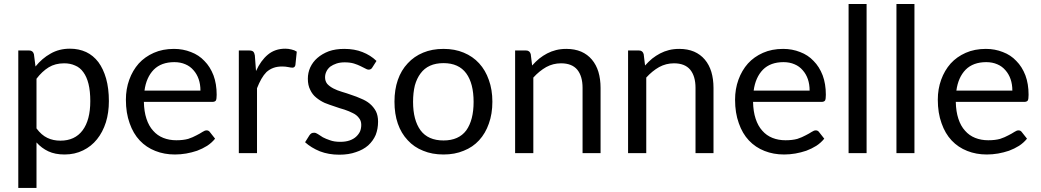

<svg xmlns="http://www.w3.org/2000/svg" viewBox="-20 -756 5138 948"><path d="M160.2 -122.1Q184.6 -88.9 213.9 -75.2Q242.2 -61.5 278.3 -61.5Q349.6 -61.5 387.7 -112.3Q425.8 -163.1 425.8 -256.8Q425.8 -305.7 417 -341.8Q408.2 -377 391.6 -399.4Q375 -422.9 350.6 -432.6Q327.1 -443.4 296.9 -443.4Q252.9 -443.4 220.7 -423.8Q187.5 -403.3 160.2 -367.2Q160.2 -285.2 160.2 -122.1ZM155.3 -427.7Q187.5 -467.8 229.5 -491.2Q271.5 -515.6 325.2 -515.6Q369.1 -515.6 405.3 -499Q440.4 -482.4 465.8 -449.2Q490.2 -416 503.9 -368.2Q517.6 -319.3 517.6 -256.8Q517.6 -200.2 502.9 -152.3Q487.3 -103.5 459 -68.4Q430.7 -33.2 390.6 -13.7Q349.6 6.8 298.8 6.8Q252 6.8 218.8 -8.8Q185.5 -24.4 160.2 -52.7Q160.2 22.5 160.2 171.9Q137.7 171.9 70.3 171.9Q70.3 43.9 70.3 -336.9Q70.3 -378.9 70.3 -506.8Q84 -506.8 124 -506.8Q142.6 -506.8 147.5 -488.3Q150.4 -467.8 155.3 -427.7Z M969.7 -308.6Q969.7 -339.8 960.9 -365.2Q952.1 -390.6 935.5 -409.2Q918.9 -428.7 895.5 -438.5Q871.1 -449.2 840.8 -449.2Q776.4 -449.2 739.3 -412.1Q702.1 -374 693.4 -308.6Q785.2 -308.6 969.7 -308.6ZM1042 -71.3Q1025.4 -50.8 1002.9 -36.1Q979.5 -21.5 953.1 -11.7Q926.8 -2.9 899.4 2Q871.1 6.8 843.8 6.8Q791 6.8 747.1 -10.7Q702.1 -28.3 669.9 -62.5Q637.7 -96.7 620.1 -147.5Q601.6 -198.2 601.6 -263.7Q601.6 -316.4 618.2 -362.3Q634.8 -408.2 665 -442.4Q695.3 -475.6 739.3 -495.1Q783.2 -514.6 838.9 -514.6Q883.8 -514.6 922.9 -499Q961.9 -484.4 989.3 -455.1Q1017.6 -426.8 1034.2 -383.8Q1049.8 -341.8 1049.8 -288.1Q1049.8 -266.6 1045.9 -259.8Q1041 -252.9 1028.3 -252.9Q916 -252.9 690.4 -252.9Q691.4 -205.1 703.1 -169.9Q714.8 -133.8 736.3 -110.4Q756.8 -86.9 786.1 -75.2Q815.4 -63.5 850.6 -63.5Q884.8 -63.5 909.2 -70.3Q932.6 -78.1 950.2 -87.9Q967.8 -96.7 979.5 -104.5Q991.2 -112.3 1000 -112.3Q1010.7 -112.3 1016.6 -103.5Q1025.4 -92.8 1042 -71.3Z M1244.1 -405.3Q1267.6 -457 1302.7 -486.3Q1337.9 -515.6 1388.7 -515.6Q1404.3 -515.6 1418.9 -511.7Q1433.6 -508.8 1445.3 -501Q1443.4 -478.5 1438.5 -434.6Q1435.5 -421.9 1423.8 -421.9Q1417 -421.9 1403.3 -424.8Q1389.6 -427.7 1373 -427.7Q1348.6 -427.7 1330.1 -420.9Q1311.5 -414.1 1295.9 -400.4Q1282.2 -386.7 1270.5 -366.2Q1258.8 -345.7 1249 -320.3Q1249 -212.9 1249 0Q1226.6 0 1159.2 0Q1159.2 -79.1 1159.2 -316.4Q1159.2 -364.3 1159.2 -506.8Q1171.9 -506.8 1210 -506.8Q1224.6 -506.8 1230.5 -501Q1236.3 -495.1 1238.3 -482.4Q1240.2 -456.1 1244.1 -405.3Z M1818.4 -422.9Q1812.5 -412.1 1799.8 -412.1Q1793 -412.1 1783.2 -418Q1773.4 -422.9 1759.8 -429.7Q1746.1 -436.5 1727.5 -442.4Q1708 -448.2 1681.6 -448.2Q1659.2 -448.2 1641.6 -442.4Q1624 -436.5 1610.4 -426.8Q1597.7 -416 1591.8 -403.3Q1585 -389.6 1585 -374Q1585 -355.5 1595.7 -341.8Q1607.4 -329.1 1626 -319.3Q1644.5 -309.6 1668 -302.7Q1691.4 -295.9 1715.8 -287.1Q1740.2 -279.3 1763.7 -268.6Q1788.1 -258.8 1805.7 -244.1Q1824.2 -228.5 1835.9 -207Q1846.7 -185.5 1846.7 -155.3Q1846.7 -120.1 1835 -89.8Q1822.3 -60.5 1797.9 -38.1Q1773.4 -16.6 1737.3 -4.9Q1702.1 7.8 1655.3 7.8Q1602.5 7.8 1559.6 -8.8Q1516.6 -26.4 1486.3 -53.7Q1493.2 -64.5 1507.8 -87.9Q1511.7 -93.8 1517.6 -97.7Q1522.5 -100.6 1531.2 -100.6Q1540 -100.6 1549.8 -93.8Q1560.5 -86.9 1574.2 -78.1Q1588.9 -70.3 1609.4 -63.5Q1629.9 -55.7 1660.2 -55.7Q1686.5 -55.7 1706.1 -62.5Q1725.6 -69.3 1738.3 -81.1Q1751 -92.8 1757.8 -107.4Q1763.7 -122.1 1763.7 -139.6Q1763.7 -160.2 1752 -173.8Q1741.2 -188.5 1722.7 -197.3Q1704.1 -207 1680.7 -214.8Q1656.2 -221.7 1631.8 -230.5Q1607.4 -238.3 1583 -248Q1559.6 -258.8 1541 -274.4Q1522.5 -289.1 1511.7 -312.5Q1500 -335 1500 -367.2Q1500 -396.5 1511.7 -422.9Q1524.4 -450.2 1546.9 -469.7Q1570.3 -490.2 1603.5 -502.9Q1636.7 -514.6 1679.7 -514.6Q1730.5 -514.6 1769.5 -499Q1809.6 -483.4 1838.9 -455.1Q1832 -444.3 1818.4 -422.9Z M2169.9 -514.6Q2225.6 -514.6 2269.5 -496.1Q2314.5 -477.5 2345.7 -443.4Q2377 -409.2 2393.6 -361.3Q2411.1 -313.5 2411.1 -253.9Q2411.1 -193.4 2393.6 -145.5Q2377 -97.7 2345.7 -63.5Q2314.5 -29.3 2269.5 -11.7Q2225.6 6.8 2169.9 6.8Q2113.3 6.8 2069.3 -11.7Q2024.4 -29.3 1993.2 -63.5Q1960.9 -97.7 1944.3 -145.5Q1927.7 -193.4 1927.7 -253.9Q1927.7 -313.5 1944.3 -361.3Q1960.9 -409.2 1993.2 -443.4Q2024.4 -477.5 2069.3 -496.1Q2113.3 -514.6 2169.9 -514.6ZM2169.9 -62.5Q2245.1 -62.5 2282.2 -112.3Q2318.4 -163.1 2318.4 -252.9Q2318.4 -343.8 2282.2 -393.6Q2245.1 -444.3 2169.9 -444.3Q2131.8 -444.3 2103.5 -431.6Q2075.2 -418.9 2056.6 -393.6Q2038.1 -369.1 2028.3 -334Q2019.5 -297.9 2019.5 -252.9Q2019.5 -163.1 2056.6 -112.3Q2093.8 -62.5 2169.9 -62.5Z M2607.4 -432.6Q2624 -451.2 2642.6 -466.8Q2661.1 -481.4 2681.6 -492.2Q2702.1 -502.9 2725.6 -508.8Q2749 -514.6 2776.4 -514.6Q2817.4 -514.6 2849.6 -501Q2880.9 -487.3 2902.3 -461.9Q2923.8 -436.5 2934.6 -401.4Q2945.3 -365.2 2945.3 -322.3Q2945.3 -214.8 2945.3 0Q2922.9 0 2856.4 0Q2856.4 -81.1 2856.4 -322.3Q2856.4 -379.9 2830.1 -412.1Q2803.7 -443.4 2750 -443.4Q2710.9 -443.4 2676.8 -424.8Q2642.6 -405.3 2613.3 -373Q2613.3 -249 2613.3 0Q2590.8 0 2523.4 0Q2523.4 -79.1 2523.4 -316.4Q2523.4 -364.3 2523.4 -506.8Q2537.1 -506.8 2577.1 -506.8Q2595.7 -506.8 2600.6 -488.3Q2602.5 -469.7 2607.4 -432.6Z M3165 -432.6Q3181.6 -451.2 3200.2 -466.8Q3218.8 -481.4 3239.3 -492.2Q3259.8 -502.9 3283.2 -508.8Q3306.6 -514.6 3334 -514.6Q3375 -514.6 3407.2 -501Q3438.5 -487.3 3460 -461.9Q3481.4 -436.5 3492.2 -401.4Q3502.9 -365.2 3502.9 -322.3Q3502.9 -214.8 3502.9 0Q3480.5 0 3414.1 0Q3414.1 -81.1 3414.1 -322.3Q3414.1 -379.9 3387.7 -412.1Q3361.3 -443.4 3307.6 -443.4Q3268.6 -443.4 3234.4 -424.8Q3200.2 -405.3 3170.9 -373Q3170.9 -249 3170.9 0Q3148.4 0 3081.1 0Q3081.1 -79.1 3081.1 -316.4Q3081.1 -364.3 3081.1 -506.8Q3094.7 -506.8 3134.8 -506.8Q3153.3 -506.8 3158.2 -488.3Q3160.2 -469.7 3165 -432.6Z M3977.5 -308.6Q3977.5 -339.8 3968.8 -365.2Q3960 -390.6 3943.4 -409.2Q3926.8 -428.7 3903.3 -438.5Q3878.9 -449.2 3848.6 -449.2Q3784.2 -449.2 3747.1 -412.1Q3710 -374 3701.2 -308.6Q3793 -308.6 3977.5 -308.6ZM4049.8 -71.3Q4033.2 -50.8 4010.7 -36.1Q3987.3 -21.5 3960.9 -11.7Q3934.6 -2.9 3907.2 2Q3878.9 6.8 3851.6 6.8Q3798.8 6.8 3754.9 -10.7Q3710 -28.3 3677.7 -62.5Q3645.5 -96.7 3627.9 -147.5Q3609.4 -198.2 3609.4 -263.7Q3609.4 -316.4 3626 -362.3Q3642.6 -408.2 3672.9 -442.4Q3703.1 -475.6 3747.1 -495.1Q3791 -514.6 3846.7 -514.6Q3891.6 -514.6 3930.7 -499Q3969.7 -484.4 3997.1 -455.1Q4025.4 -426.8 4042 -383.8Q4057.6 -341.8 4057.6 -288.1Q4057.6 -266.6 4053.7 -259.8Q4048.8 -252.9 4036.1 -252.9Q3923.8 -252.9 3698.2 -252.9Q3699.2 -205.1 3710.9 -169.9Q3722.7 -133.8 3744.1 -110.4Q3764.6 -86.9 3793.9 -75.2Q3823.2 -63.5 3858.4 -63.5Q3892.6 -63.5 3917 -70.3Q3940.4 -78.1 3958 -87.9Q3975.6 -96.7 3987.3 -104.5Q3999 -112.3 4007.8 -112.3Q4018.6 -112.3 4024.4 -103.5Q4033.2 -92.8 4049.8 -71.3Z M4258.8 -736.3Q4258.8 -552.7 4258.8 0Q4237.3 0 4169.9 0Q4169.9 -115.2 4169.9 -460.9Q4169.9 -529.3 4169.9 -736.3Q4192.4 -736.3 4258.8 -736.3Z M4495.1 -736.3Q4495.1 -552.7 4495.1 0Q4473.6 0 4406.2 0Q4406.2 -115.2 4406.2 -460.9Q4406.2 -529.3 4406.2 -736.3Q4428.7 -736.3 4495.1 -736.3Z M4978.5 -308.6Q4978.5 -339.8 4969.7 -365.2Q4960.9 -390.6 4944.3 -409.2Q4927.7 -428.7 4904.3 -438.5Q4879.9 -449.2 4849.6 -449.2Q4785.2 -449.2 4748 -412.1Q4710.9 -374 4702.1 -308.6Q4793.9 -308.6 4978.5 -308.6ZM5050.8 -71.3Q5034.2 -50.8 5011.7 -36.1Q4988.3 -21.5 4961.9 -11.7Q4935.5 -2.9 4908.2 2Q4879.9 6.8 4852.5 6.8Q4799.8 6.8 4755.9 -10.7Q4710.9 -28.3 4678.7 -62.5Q4646.5 -96.7 4628.9 -147.5Q4610.4 -198.2 4610.4 -263.7Q4610.4 -316.4 4627 -362.3Q4643.6 -408.2 4673.8 -442.4Q4704.1 -475.6 4748 -495.1Q4792 -514.6 4847.7 -514.6Q4892.6 -514.6 4931.6 -499Q4970.7 -484.4 4998 -455.1Q5026.4 -426.8 5043 -383.8Q5058.6 -341.8 5058.6 -288.1Q5058.6 -266.6 5054.7 -259.8Q5049.8 -252.9 5037.1 -252.9Q4924.8 -252.9 4699.2 -252.9Q4700.2 -205.1 4711.9 -169.9Q4723.6 -133.8 4745.1 -110.4Q4765.6 -86.9 4794.9 -75.2Q4824.2 -63.5 4859.4 -63.5Q4893.6 -63.5 4918 -70.3Q4941.4 -78.1 4959 -87.9Q4976.6 -96.7 4988.3 -104.5Q5000 -112.3 5008.8 -112.3Q5019.5 -112.3 5025.4 -103.5Q5034.2 -92.8 5050.8 -71.3Z"/></svg>

Font: Lato
Style: Regular
Weight: 400
Designer: Lukasz Dziedzic with Adam Twardoch and Botio Nikoltchev
Version: Version 2.015; 2015-08-06; http://www.latofonts.com/